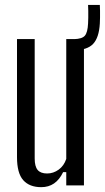

<svg xmlns="http://www.w3.org/2000/svg" viewBox="-20 -760 430 787"><path d="M149 7.2Q100.9 7.2 75.3 -21.4Q49.7 -50.1 49.7 -115.7V-600H122.2V-110.2Q122.2 -77.9 134.3 -63.4Q146.5 -48.9 173 -48.9Q198.7 -48.9 220.4 -64.6Q242.2 -80.4 251.6 -108.6V-600H324.1V0H251.6V-54.3H238.7Q223.7 -23.3 201.4 -8Q179.2 7.2 149 7.2ZM283.4 -554.4Q279.2 -554.4 274.4 -554.9Q269.6 -555.3 264.2 -556.4L263.4 -599.6Q270.2 -599.6 274.7 -599.6Q279.2 -599.6 283.4 -599.6Q316.5 -600.4 327.9 -613.8Q339.3 -627.2 341 -663.7Q341.5 -673.6 341.8 -687.7Q342 -701.8 341.8 -715.9Q341.5 -730 341 -739.9H389.2Q389.7 -730 390 -715.9Q390.2 -701.8 390 -687.7Q389.7 -673.6 389.2 -663.7Q385.9 -605.8 361.7 -580.1Q337.4 -554.4 283.4 -554.4Z"/></svg>

Font: Big Shoulders Display SC Thin
Style: Regular
Weight: 100
Designer: Patric King
Foundry: XO Type Co
Version: Version 2.002